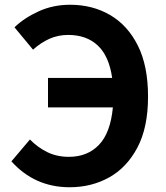

<svg xmlns="http://www.w3.org/2000/svg" viewBox="-20 -774 697 808"><path d="M119 -565 41 -659Q81 -698 142 -726Q203 -754 275 -754Q369 -754 443 -711Q517 -668 560 -582.5Q603 -497 603 -367Q603 -238 558.5 -153.5Q514 -69 439.5 -27.5Q365 14 273 14Q126 14 28 -95L106 -187Q138 -154 178.5 -134Q219 -114 270 -114Q348 -114 396.5 -164.5Q445 -215 455 -322H182V-446H452Q439 -538 391.5 -582.5Q344 -627 267 -627Q224 -627 187.5 -610.5Q151 -594 119 -565Z"/></svg>

Font: Source Han Sans CN Bold
Style: Bold
Weight: 700
Designer: Ryoko NISHIZUKA 西塚涼子 (kana & ideographs); Paul D. Hunt (Latin, Greek & Cyrillic); Wenlong ZHANG 张文龙 (bopomofo); Sandoll 
Foundry: Adobe Systems Incorporated
Version: Version 1.00;May 30, 2023;FontCreator 11.5.0.2422 32-bit